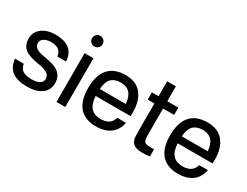

<svg xmlns="http://www.w3.org/2000/svg" viewBox="-70 -1246 2288 1775"><g transform="rotate(30 1074.0 -359.0)"><path d="M246 -535Q444 -535 453 -368H360Q354 -415 325 -435Q296 -455 244 -455Q200 -455 171 -437Q142 -419 142 -387Q142 -352 171.5 -333Q201 -314 268 -304Q372 -289 419 -251Q466 -213 466 -141Q466 -68 408.5 -27Q351 14 259 14Q153 14 97 -26Q41 -66 31 -155H124Q134 -105 165.5 -85.5Q197 -66 262 -66Q312 -66 341.5 -84Q371 -102 371 -134Q371 -170 339.5 -191Q308 -212 232 -223Q136 -238 91.5 -273.5Q47 -309 47 -382Q47 -450 102 -492.5Q157 -535 246 -535Z M657 -521V0H563V-521ZM553 -675Q553 -699 569.5 -715.5Q586 -732 609 -732Q633 -732 649.5 -715.5Q666 -699 666 -675Q666 -652 649.5 -635.5Q633 -619 609 -619Q586 -619 569.5 -635.5Q553 -652 553 -675Z M994 -535Q1109 -535 1166 -463.5Q1223 -392 1223 -270Q1223 -244 1222 -229H849Q855 -143 891 -105Q927 -67 994 -67Q1100 -67 1123 -154H1216Q1201 -73 1142.5 -29.5Q1084 14 991 14Q873 14 812.5 -55Q752 -124 752 -259Q752 -394 813 -464.5Q874 -535 994 -535ZM850 -304H1127Q1117 -453 990 -453Q926 -453 891 -418.5Q856 -384 850 -304Z M1447 -155Q1447 -95 1467.5 -81.5Q1488 -68 1563 -73V5Q1521 10 1480 10Q1417 10 1388 -14.5Q1359 -39 1356 -86Q1354 -113 1354 -163V-440H1283V-518H1354V-677H1447V-518H1565V-440H1447Z M1869 -535Q1984 -535 2041 -463.5Q2098 -392 2098 -270Q2098 -244 2097 -229H1724Q1730 -143 1766 -105Q1802 -67 1869 -67Q1975 -67 1998 -154H2091Q2076 -73 2017.5 -29.5Q1959 14 1866 14Q1748 14 1687.5 -55Q1627 -124 1627 -259Q1627 -394 1688 -464.5Q1749 -535 1869 -535ZM1725 -304H2002Q1992 -453 1865 -453Q1801 -453 1766 -418.5Q1731 -384 1725 -304Z"/></g></svg>

Font: Nacelle
Style: Regular
Weight: 400
Designer: Sora Sagano
Foundry: Sora Sagano
Version: Version 1.000;FEAKit 1.0